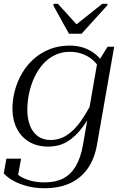

<svg xmlns="http://www.w3.org/2000/svg" viewBox="-23 -768 659 1019"><path d="M343 -589H410L546 -739L548 -748H520L368 -627L395 -626L284 -748H262L260 -739ZM417 3 495 -445 504 -449 548 -520H583L491 4Q478 76 442 127Q406 178 348.5 204.5Q291 231 214 231Q163 231 120 219.5Q77 208 45.5 190Q14 172 -3 152L11 74H89L70 177Q61 176 55 172.5Q49 169 46 162Q43 155 42.5 146Q42 137 45 125Q53 146 77 163Q101 180 136.5 190Q172 200 214 200Q272 200 312.5 179Q353 158 379 114Q405 70 417 3ZM541 -403 521 -373Q506 -413 480 -439.5Q454 -466 420.5 -479.5Q387 -493 347 -493Q304 -493 268 -475.5Q232 -458 205 -427.5Q178 -397 159.5 -357.5Q141 -318 131.5 -273.5Q122 -229 122 -184Q122 -138 136 -102Q150 -66 177.5 -45.5Q205 -25 245 -25Q293 -25 332.5 -51Q372 -77 405.5 -124.5Q439 -172 470 -234L486 -213Q453 -144 416 -94Q379 -44 335 -17Q291 10 233 10Q174 10 131.5 -15.5Q89 -41 66 -86.5Q43 -132 43 -191Q43 -240 56 -288Q69 -336 94 -379Q119 -422 156 -455Q193 -488 241 -507Q289 -526 347 -526Q381 -526 411.5 -517.5Q442 -509 467 -492.5Q492 -476 511 -453.5Q530 -431 541 -403Z"/></svg>

Font: Roboto Serif 120pt Expanded Light
Style: Italic
Weight: 300
Width: 7
Italic angle: -10°
Designer: Greg Gazdowicz
Foundry: Commercial Type
Version: Version 1.008